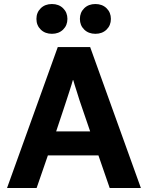

<svg xmlns="http://www.w3.org/2000/svg" viewBox="-20 -934 735 954"><path d="M398.5 -787Q377 -808 377 -840Q377 -872 398.5 -893Q420 -914 454 -914Q488 -914 509.5 -893Q531 -872 531 -840Q531 -808 509.5 -787Q488 -766 454 -766Q420 -766 398.5 -787ZM182.5 -787Q161 -808 161 -840Q161 -872 182.5 -893Q204 -914 238 -914Q272 -914 293.5 -893Q315 -872 315 -840Q315 -808 293.5 -787Q272 -766 238 -766Q204 -766 182.5 -787ZM680 0H525L469 -162H218L162 0H15L267 -700H428ZM342 -536Q340 -527 335 -512Q330 -497 324 -477.5Q318 -458 310.5 -436Q303 -414 296 -392L259 -281H428Q407 -341 390 -392Q382 -414 375 -436Q368 -458 362 -477.5Q356 -497 351 -512Q346 -527 344 -536Z"/></svg>

Font: Post Grotesk Bold
Style: Bold
Weight: 700
Version: Version 1.0